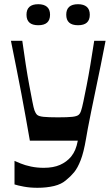

<svg xmlns="http://www.w3.org/2000/svg" viewBox="-20 -683 533 913"><path d="M49 194V82Q58 86 78.5 94.5Q99 103 127.5 109Q156 115 188 115Q234 115 265.5 101Q297 87 318 62Q330 47 337.5 29.5Q345 12 350 -14H122Q112 -72 102 -127Q92 -182 81.5 -238.5Q71 -295 58.5 -356.5Q46 -418 32 -489H86Q94 -431 102.5 -376Q111 -321 119.5 -276Q128 -231 134 -200Q140 -169 144 -158Q149 -144 156.5 -137Q164 -130 186.5 -127.5Q209 -125 256 -125Q302 -125 324 -127.5Q346 -130 354 -137Q362 -144 366 -158Q370 -169 376.5 -200Q383 -231 392 -276.5Q401 -322 410 -376.5Q419 -431 428 -489H482Q471 -432 459 -372.5Q447 -313 435 -256.5Q423 -200 413.5 -152.5Q404 -105 397.5 -71Q391 -37 389 -23Q378 42 363.5 79Q349 116 332.5 136Q316 156 296 172Q273 193 237 201.5Q201 210 158 210Q123 210 93.5 204.5Q64 199 49 194ZM162 -563Q106 -563 106 -613Q106 -638 120 -650.5Q134 -663 162 -663Q189 -663 203.5 -650.5Q218 -638 218 -613Q218 -588 204 -575.5Q190 -563 162 -563ZM351 -563Q295 -563 295 -613Q295 -638 309 -650.5Q323 -663 351 -663Q378 -663 392.5 -650.5Q407 -638 407 -613Q407 -588 393 -575.5Q379 -563 351 -563Z"/></svg>

Font: Ojuju SemiBold
Style: Regular
Weight: 600
Designer: Chisaokwu Joboson, Mirko Velimirovic
Foundry: Udi Foundry
Version: Version 1.000